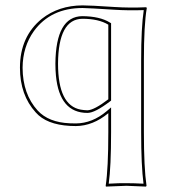

<svg xmlns="http://www.w3.org/2000/svg" viewBox="-20 -459 635 714"><path d="M403.8 -433.1Q463.4 -429.2 523.9 -432.1L525.9 -429.2Q515.1 -367.2 515.1 -234.9V32.2Q515.1 165.5 524.9 231.9L522.9 234.9Q521.5 234.9 450.2 231.9Q450.2 231.9 374 234.9L373 231.9Q382.8 168 382.8 32.2V-38.1Q325.7 9.3 262.2 9.8Q168.9 9.8 123.5 -30.3Q117.7 -35.6 112.8 -41Q54.2 -105.5 54.2 -207Q54.2 -323.2 135.7 -389.2Q198.2 -438.5 287.1 -439Q315.4 -439 403.8 -433.1ZM382.8 -367.2Q346.7 -389.2 286.1 -389.2Q196.8 -387.7 195.8 -222.2Q195.8 -66.9 280.3 -51.3Q292 -49.3 305.2 -48.8Q330.6 -49.8 382.8 -89.8ZM403.3 -422.9Q314.5 -428.7 287.1 -429.2Q168.5 -429.2 106 -343.3Q64.5 -285.2 64 -207Q64.5 -108.9 120.1 -47.9Q160.6 -3.9 239.3 -0.5Q250.5 0 262.2 0Q323.2 -0.5 376.5 -45.4L393.1 -59.6V32.2Q393.1 161.1 384.3 224.1Q422.4 221.7 450.2 222.2Q478 222.2 513.7 224.1Q504.9 157.2 504.9 32.2V-234.9Q504.9 -357.4 514.6 -421.4Q457.5 -419.4 403.3 -422.9ZM388.2 -375.5 393.1 -372.6V-85L389.2 -82Q333 -39.1 305.2 -39.1Q201.2 -39.1 188 -177.7Q186 -198.7 186 -222.2Q187.5 -397.9 286.1 -398.9Q351.1 -398.4 388.2 -375.5Z"/></svg>

Font: Linux Biolinum Outline O
Style: Bold
Weight: 700
Designer: Philipp H. Poll
Foundry: Philipp H. Poll
Version: Version 0.9.2